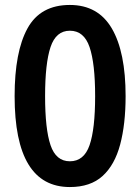

<svg xmlns="http://www.w3.org/2000/svg" viewBox="-20 -745 567 775"><path d="M487 -357Q487 -244 465 -161.5Q443 -79 394 -34.5Q345 10 262 10Q39 10 39 -357Q39 -536 91 -630.5Q143 -725 262 -725Q376 -725 431.5 -630Q487 -535 487 -357ZM162 -357Q162 -224 184 -159Q206 -94 262 -94Q319 -94 341.5 -159Q364 -224 364 -357Q364 -489 341.5 -555Q319 -621 262 -621Q206 -621 184 -555Q162 -489 162 -357Z"/></svg>

Font: Noto Sans Gujarati SemiCondensed SemiBold
Style: Regular
Weight: 600
Width: 4
Designer: Jelle Bosma - Monotype Design Team, Universal Thirst
Foundry: Monotype Imaging Inc.
Version: Version 2.106; ttfautohint (v1.8.4.7-5d5b)